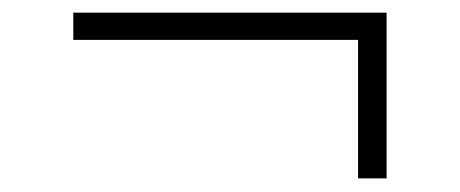

<svg xmlns="http://www.w3.org/2000/svg" viewBox="-20 -322 709 296"><path d="M576 -302.5V-47H532V-260.5H93V-302.5Z"/></svg>

Font: Merriweather 144pt Black
Style: Regular
Weight: 900
Version: Version 2.100